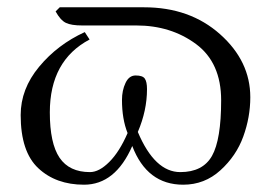

<svg xmlns="http://www.w3.org/2000/svg" viewBox="-20 -489 732 521"><path d="M580.1 -216.8Q580.1 -318.8 512 -369.4Q443.8 -419.9 350.1 -419.9H203.1Q173.3 -419.9 158.7 -427Q144 -434.1 130.9 -458L142.1 -469.2H371.1Q495.1 -469.2 577.1 -396.2Q659.2 -323.2 659.2 -225.1Q659.2 -170.9 640.1 -118.4Q621.1 -65.9 578.1 -26.9Q535.2 12.2 477.1 12.2Q378.9 12.2 338.9 -92.8Q293 12.2 208 12.2Q131.8 12.2 84 -32.5Q36.1 -77.1 36.1 -176.8Q36.1 -247.6 86.2 -307.9Q136.2 -368.2 210 -401.9L223.1 -381.8Q115.2 -324.7 115.2 -184.1Q115.2 -100.1 141.6 -61Q168 -22 224.1 -22Q249 -22 276.6 -49.6Q304.2 -77.1 326.2 -127.9Q311 -166 311 -217.8Q311 -243.7 320.6 -263.9Q330.1 -284.2 348.1 -284.2Q367.2 -284.2 373 -275.6Q378.9 -267.1 378.9 -247.1Q378.9 -189 354 -130.9Q399.9 -22 469.2 -22Q530.3 -22 555.2 -65.9Q580.1 -109.9 580.1 -216.8Z"/></svg>

Font: Linux Libertine Capitals
Style: Small Caps
Weight: 400
Designer: Philipp H. Poll
Foundry: Philipp H. Poll
Version: Version 5.1.3